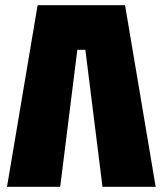

<svg xmlns="http://www.w3.org/2000/svg" viewBox="-20 -720 627 740"><path d="M462 -700 580 0H375L309 -528H278L212 0H7L125 -700Z"/></svg>

Font: Tektur SemiCondensed ExtraBold
Style: Regular
Weight: 800
Width: 4
Designer: Adam Jagosz
Foundry: Adam Jagosz
Version: Version 1.005;gftools[0.9.30]